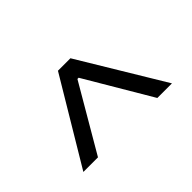

<svg xmlns="http://www.w3.org/2000/svg" viewBox="-146 -728 892 892"><g transform="rotate(45 300.0 -282.0)"><path d="M92 -240V-322L508 -573V-477L183 -285V-277L508 -87V9Z"/></g></svg>

Font: IBM Plex Sans Arabic Text
Style: Regular
Weight: 450
Designer: Mike Abbink, Paul van der Laan, Pieter van Rosmalen, Wael Morcos, Khajak Apelian
Foundry: Bold Monday
Version: Version 1.2